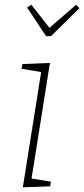

<svg xmlns="http://www.w3.org/2000/svg" viewBox="-20 -793 357 815"><path d="M77 2 157 -502 168 -485 72 -501 75 -521 192 -526 112 -23 103 -37 196 -22 193 -2ZM303 -773 317 -758 197 -640 176 -639 95 -761 113 -773 197 -666H180Z"/></svg>

Font: Bitter Thin ExtraLight
Style: Italic
Weight: 250
Italic angle: -9°
Version: Version 2.002